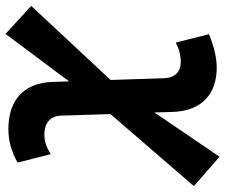

<svg xmlns="http://www.w3.org/2000/svg" viewBox="-84 -676 772 657"><g transform="rotate(90 301.5 -347.0)"><path d="M88.4 19.5 251 -197.8 252.9 -141.1C256.3 -37.1 321.3 9.8 414.1 9.8C453.6 9.8 489.7 0 528.8 -21.5L500 -135.3C477.1 -120.1 456.1 -113.3 433.1 -113.3C395.5 -113.3 369.6 -131.3 368.2 -170.9L362.8 -339.4L609.4 -625L508.8 -712.9L357.4 -489.7L355.5 -552.2C352.1 -656.2 290 -703.1 204.1 -703.1C171.4 -703.1 135.3 -694.8 89.4 -676.8L118.2 -563C140.6 -574.7 161.6 -580.1 185.1 -580.1C216.3 -580.1 238.8 -562 240.2 -522.5L246.1 -339.8L-7.3 -68.4Z"/></g></svg>

Font: Cascadia Code
Style: Bold Italic
Weight: 700
Italic angle: -10°
Monospace: yes
Designer: Aaron Bell
Foundry: Saja Typeworks
Version: Version 2404.023